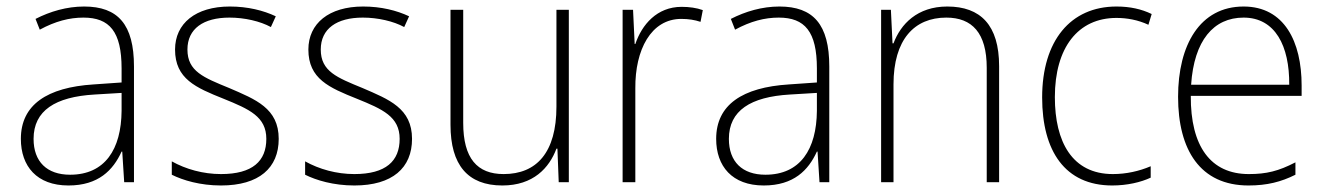

<svg xmlns="http://www.w3.org/2000/svg" viewBox="-20 -652 4067 589"><path d="M238 -632C185 -632 134 -617 89 -594L102 -561C150 -587 193 -598 236 -598C316 -598 353 -555 353 -442V-399L267 -393C125 -384 44 -331 44 -226C44 -142 93 -83 190 -83C282 -83 327 -130 353 -187H355L361 -93H391V-448C391 -577 342 -632 238 -632ZM270 -362 353 -367V-312C352 -194 302 -116 195 -116C124 -116 83 -156 83 -226C83 -313 150 -355 270 -362Z M835 -226C835 -320 764 -347 683 -382C605 -414 555 -433 555 -500C555 -564 604 -598 684 -598C730 -598 778 -587 811 -569L826 -602C788 -620 740 -632 685 -632C580 -632 517 -580 517 -500C517 -410 581 -383 666 -349C745 -317 797 -294 797 -226C797 -158 755 -118 658 -118C603 -118 550 -133 507 -157V-116C541 -99 594 -83 658 -83C775 -83 835 -137 835 -226Z M1244 -226C1244 -320 1173 -347 1092 -382C1014 -414 964 -433 964 -500C964 -564 1013 -598 1093 -598C1139 -598 1187 -587 1220 -569L1235 -602C1197 -620 1149 -632 1094 -632C989 -632 926 -580 926 -500C926 -410 990 -383 1075 -349C1154 -317 1206 -294 1206 -226C1206 -158 1164 -118 1067 -118C1012 -118 959 -133 916 -157V-116C950 -99 1003 -83 1067 -83C1184 -83 1244 -137 1244 -226Z M1725 -622H1687V-325C1687 -184 1626 -118 1525 -118C1444 -118 1401 -166 1401 -275V-622H1362V-269C1362 -146 1415 -83 1521 -83C1616 -83 1665 -137 1687 -196H1690L1694 -93H1725Z M2071 -631C1995 -631 1949 -576 1929 -517H1927L1922 -622H1890V-93H1929V-381C1928 -499 1977 -594 2070 -594C2092 -594 2111 -591 2129 -585L2136 -621C2117 -628 2094 -631 2071 -631Z M2371 -632C2318 -632 2267 -617 2222 -594L2235 -561C2283 -587 2326 -598 2369 -598C2449 -598 2486 -555 2486 -442V-399L2400 -393C2258 -384 2177 -331 2177 -226C2177 -142 2226 -83 2323 -83C2415 -83 2460 -130 2486 -187H2488L2494 -93H2524V-448C2524 -577 2475 -632 2371 -632ZM2403 -362 2486 -367V-312C2485 -194 2435 -116 2328 -116C2257 -116 2216 -156 2216 -226C2216 -313 2283 -355 2403 -362Z M2886 -632C2794 -632 2743 -578 2721 -519H2718L2713 -622H2683V-93H2721V-393C2721 -531 2785 -598 2883 -598C2962 -598 3007 -551 3007 -444V-93H3045V-449C3045 -575 2988 -632 2886 -632Z M3392 -83C3438 -83 3480 -93 3510 -107V-142C3475 -127 3435 -118 3394 -118C3269 -118 3216 -217 3216 -354C3216 -506 3287 -597 3405 -597C3437 -597 3471 -591 3503 -576L3513 -609C3482 -624 3447 -632 3405 -632C3264 -632 3177 -527 3177 -353C3177 -189 3247 -83 3392 -83Z M3795 -632C3661 -632 3594 -514 3594 -355C3594 -192 3662 -83 3810 -83C3867 -83 3910 -94 3954 -116V-154C3902 -127 3865 -118 3811 -118C3694 -118 3632 -203 3633 -358H3973V-390C3973 -524 3920 -632 3795 -632ZM3795 -598C3892 -598 3936 -511 3935 -392H3634C3643 -528 3703 -598 3795 -598Z"/></svg>

Font: Noto Sans Kannada UI SemiCondensed ExtraLight
Style: Regular
Weight: 200
Width: 4
Designer: Jelle Bosma - Monotype Design Team
Foundry: Monotype Imaging Inc.
Version: Version 2.005